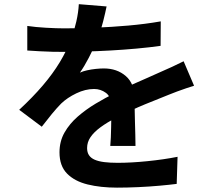

<svg xmlns="http://www.w3.org/2000/svg" viewBox="-20 -833 1040 912"><path d="M486.3 -802.4Q480.8 -774.5 470 -731.7Q459.1 -688.9 437.8 -634.9Q422.3 -598.1 401.7 -558.5Q381.2 -518.8 359.6 -488Q372.9 -494.3 393.1 -498.9Q413.3 -503.5 434.9 -505.7Q456.5 -507.9 473.1 -507.9Q535.7 -507.9 577.5 -471.8Q619.3 -435.6 619.3 -365.5Q619.3 -345.1 619.7 -316.3Q620.1 -287.5 621 -255.9Q621.8 -224.4 622.7 -194.1Q623.6 -163.7 623.6 -139.9H503.8Q505.6 -157.3 506.5 -180.6Q507.4 -203.9 507.9 -230Q508.4 -256.1 508.7 -280.5Q508.9 -304.9 508.9 -325.3Q508.7 -373.1 483.4 -391.7Q458.2 -410.3 426.8 -410.3Q385.3 -410.3 342.4 -389.6Q299.6 -369 270.5 -341.1Q248.8 -318.9 226.5 -291.8Q204.2 -264.6 178.4 -231.1L71.2 -311.4Q135.6 -371.1 183.3 -427Q231 -482.9 264.2 -537.9Q297.3 -593 318.1 -648Q333 -688.4 342.7 -731.6Q352.4 -774.7 354.4 -813.2ZM109.6 -709.8Q148.5 -704 198.1 -701.2Q247.6 -698.3 285.7 -698.3Q351.5 -698.3 430.2 -701.4Q508.8 -704.5 589.9 -711.6Q670.9 -718.7 743.6 -731.5L742.8 -615.2Q690 -607.8 628.5 -602.2Q566.9 -596.6 503.4 -593.1Q440 -589.6 382.1 -588.1Q324.3 -586.6 279 -586.6Q258.5 -586.6 229.3 -587.1Q200.1 -587.6 168.8 -589.5Q137.6 -591.4 109.6 -593.1ZM901.8 -425.8Q886.3 -421.2 864.7 -413.8Q843.1 -406.4 821.5 -398.5Q800 -390.6 782.9 -383.5Q734.5 -364.6 669 -337.6Q603.6 -310.7 533.5 -274.6Q488 -251.2 457.1 -228.3Q426.1 -205.4 409.9 -181.6Q393.7 -157.8 393.7 -129.8Q393.7 -109 402.8 -95.6Q411.8 -82.2 429.9 -74.3Q448.1 -66.4 475.3 -63Q502.4 -59.6 538.8 -59.6Q602.7 -59.6 680 -67.4Q757.4 -75.1 823.4 -88.2L819.3 40.5Q786.6 44.7 737.8 49.1Q688.9 53.5 636.3 55.9Q583.6 58.3 535.8 58.3Q457.7 58.3 396 43.1Q334.2 27.9 298.4 -8.6Q262.6 -45.1 262.6 -109.1Q262.6 -161.4 286.4 -203.4Q310.3 -245.3 349.2 -279.2Q388.1 -313 434.4 -340.8Q480.8 -368.5 525.6 -390.7Q572.2 -415.1 609.3 -432Q646.4 -448.8 678.7 -462.6Q711 -476.4 740.7 -490.3Q770 -503 797.2 -515.5Q824.4 -528 852.2 -542Z"/></svg>

Font: Shanggu Sans SC VF
Style: Regular
Weight: 250
Designer: GuiWonder
Version: Version 1.021